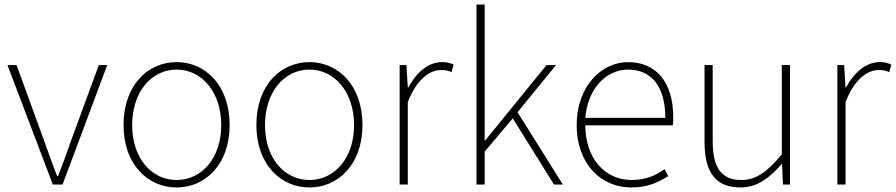

<svg xmlns="http://www.w3.org/2000/svg" viewBox="-20 -814 3952 847"><path d="M213 0H256L453 -527H416L291 -187C274 -136 254 -83 236 -37H232C214 -83 195 -136 177 -187L53 -527H13Z M759 13C885 13 993 -88 993 -262C993 -439 885 -540 759 -540C633 -540 525 -439 525 -262C525 -88 633 13 759 13ZM759 -20C647 -20 563 -118 563 -262C563 -407 647 -507 759 -507C871 -507 956 -407 956 -262C956 -118 871 -20 759 -20Z M1345 13C1471 13 1579 -88 1579 -262C1579 -439 1471 -540 1345 -540C1219 -540 1111 -439 1111 -262C1111 -88 1219 13 1345 13ZM1345 -20C1233 -20 1149 -118 1149 -262C1149 -407 1233 -507 1345 -507C1457 -507 1542 -407 1542 -262C1542 -118 1457 -20 1345 -20Z M1743 0H1779V-364C1820 -468 1878 -505 1925 -505C1946 -505 1955 -503 1972 -496L1981 -529C1963 -538 1948 -540 1930 -540C1867 -540 1816 -492 1781 -428H1779L1773 -527H1743Z M2082 0H2118V-145L2242 -292L2424 0H2463L2263 -319L2433 -527H2391L2120 -194H2118V-794H2082Z M2765 13C2843 13 2888 -13 2928 -37L2912 -68C2872 -39 2827 -20 2767 -20C2643 -20 2562 -122 2562 -261H2948C2950 -275 2950 -286 2950 -297C2950 -453 2873 -540 2751 -540C2634 -540 2524 -434 2524 -262C2524 -90 2632 13 2765 13ZM2562 -294C2573 -427 2657 -507 2751 -507C2850 -507 2915 -437 2915 -294Z M3247 13C3320 13 3375 -29 3428 -90H3430L3434 0H3465V-527H3429V-133C3364 -55 3315 -20 3250 -20C3161 -20 3124 -76 3124 -192V-527H3088V-188C3088 -51 3139 13 3247 13Z M3674 0H3710V-364C3751 -468 3809 -505 3856 -505C3877 -505 3886 -503 3903 -496L3912 -529C3894 -538 3879 -540 3861 -540C3798 -540 3747 -492 3712 -428H3710L3704 -527H3674Z"/></svg>

Font: Harano Aji Gothic ExtraLight
Style: Regular
Weight: 250
Foundry: Masamichi Hosoda
Version: HaranoAjiGothic-ExtraLight version 20230610;ttx 4.39.4